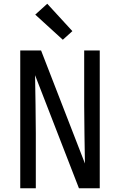

<svg xmlns="http://www.w3.org/2000/svg" viewBox="-20 -1004 640 1024"><path d="M88 0V-735H199L433 -132Q432 -209 430.5 -286.5Q429 -364 429 -441V-735H512V0H401L167 -603Q168 -526 169.5 -448.5Q171 -371 171 -294V0ZM315 -792 168 -926 232 -984 366 -838Z"/></svg>

Font: Zed Sans Extended
Style: Regular
Weight: 400
Width: 7
Designer: Belleve Invis
Foundry: Belleve Invis
Version: Version 1.0.0; ttfautohint (v1.8.4)